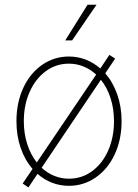

<svg xmlns="http://www.w3.org/2000/svg" viewBox="-20 -779 585 815"><path d="M76.2 0 118.2 -62Q85.4 -99.6 67.6 -151.6Q49.8 -203.6 49.8 -264.6Q49.8 -342.8 78.6 -405.3Q107.4 -467.8 158.4 -503.4Q209.5 -539.1 272.5 -539.1Q310.1 -539.1 344 -525.9Q377.9 -512.7 405.8 -488.3L444.3 -545.9L468.8 -530.3L426.8 -467.8Q459.5 -430.2 477.8 -377.9Q496.1 -325.7 496.1 -264.6Q496.1 -186.5 467 -124Q438 -61.5 386.7 -25.9Q335.4 9.8 272.5 9.8Q234.9 9.8 200.9 -3.4Q167 -16.6 139.2 -41L100.6 16.6ZM463.9 -264.6Q463.9 -316.4 449.5 -361.8Q435.1 -407.2 408.2 -440.4L156.7 -66.9Q181.2 -44.4 210.4 -32.5Q239.7 -20.5 272.5 -20.5Q327.6 -20.5 371.3 -52.7Q415 -85 439.5 -140.6Q463.9 -196.3 463.9 -264.6ZM136.2 -89.4 388.2 -462.4Q363.8 -484.9 334.5 -496.8Q305.2 -508.8 272.5 -508.8Q217.8 -508.8 174.1 -476.6Q130.4 -444.3 105.7 -388.7Q81.1 -333 81.1 -264.6Q81.1 -212.9 95.5 -167.7Q109.9 -122.6 136.2 -89.4ZM351.6 -758.8H389.6L286.1 -607.4H256.8Z"/></svg>

Font: Pretendard Std Thin
Style: Regular
Weight: 100
Designer: Base glyphs from Inter by Rasmus Andersson; Hangeul glyphs from Noto Sans CJK(Source Han Sans) by Jang Soo-young and Kan
Foundry: Kil Hyung-jin
Version: Version 1.309